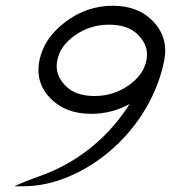

<svg xmlns="http://www.w3.org/2000/svg" viewBox="-20 -649 599 673"><path d="M361.8 -562.5Q296.9 -562.5 243.9 -525.9Q190.9 -489.3 180.7 -437.5Q178.7 -426.8 178.7 -416.5Q178.7 -377.9 212.9 -345.2Q247.1 -312.5 312 -312.5Q377 -312.5 429.9 -349.1Q482.9 -385.7 493.2 -437.5Q495.1 -448.2 495.1 -459Q495.1 -497.1 460.9 -529.8Q426.8 -562.5 361.8 -562.5ZM434.6 -284.7Q372.1 -250 299.8 -250Q209 -250 155.8 -305.2Q114.7 -347.7 114.7 -403.8Q114.7 -420.4 118.2 -437.5Q133.8 -515.1 209 -572Q284.2 -628.9 375 -628.9Q465.8 -628.9 518.6 -572.3Q559.1 -528.3 559.1 -471.7Q559.1 -455.1 555.7 -437.5Q538.6 -350.6 491.5 -270Q444.3 -189.5 375 -127.9Q305.7 -66.4 223.9 -31.2Q142.1 3.9 61.5 3.9H30.3Q65.4 -12.7 123.5 -33.2Q215.8 -66.4 293.9 -127.9Q356.9 -177.7 403.3 -239.7Q420.4 -261.7 434.6 -284.7Z"/></svg>

Font: Juliett
Style: Italic
Weight: 400
Italic angle: -11.25°
Designer: GGBotNet
Foundry: GGBotNet
Version: 0.60